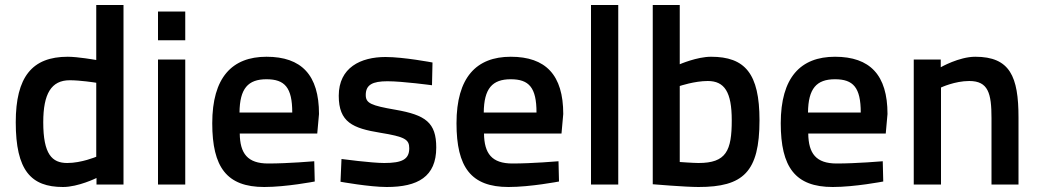

<svg xmlns="http://www.w3.org/2000/svg" viewBox="-20 -738 4155 768"><path d="M249 -86C188 -86 153 -121 153 -249C153 -363 185 -417 259 -417C301 -417 359 -408 365 -407V-111C365 -111 306 -86 249 -86ZM365 -718V-498C359 -499 291 -511 251 -511C108 -511 43 -430 43 -249C43 -56 104 10 232 10C293 10 366 -26 366 -26V0H474V-718Z M721 -577V-692H612V-577ZM721 0V-500H612V0Z M938 -288C939 -384 972 -421 1046 -421C1119 -421 1149 -388 1149 -288H938ZM1053 -84C970 -84 940 -124 939 -204H1249L1256 -282C1256 -438 1186 -511 1046 -511C908 -511 829 -428 829 -245C829 -69 887 10 1037 10C1125 10 1239 -12 1239 -12L1237 -93C1237 -93 1132 -84 1053 -84Z M1710 -488C1710 -488 1595 -510 1522 -510C1423 -510 1335 -468 1335 -355C1335 -249 1391 -225 1501 -207C1600 -191 1617 -180 1617 -145C1617 -101 1589 -86 1517 -86C1466 -86 1346 -102 1346 -102L1342 -11C1342 -11 1458 10 1527 10C1651 10 1725 -31 1725 -148C1725 -248 1682 -278 1562 -299C1464 -316 1443 -325 1443 -358C1443 -399 1470 -413 1530 -413C1590 -413 1708 -397 1708 -397L1710 -488Z M1915 -288C1916 -384 1949 -421 2023 -421C2096 -421 2126 -388 2126 -288H1915ZM2030 -84C1947 -84 1917 -124 1916 -204H2226L2233 -282C2233 -438 2163 -511 2023 -511C1885 -511 1806 -428 1806 -245C1806 -69 1864 10 2014 10C2102 10 2216 -12 2216 -12L2214 -93C2214 -93 2109 -84 2030 -84Z M2453 0V-718H2344V0Z M2774 -86C2754 -86 2699 -90 2699 -90V-394C2699 -394 2758 -414 2811 -414C2878 -414 2907 -370 2907 -257C2907 -135 2885 -86 2774 -86ZM2824 -511C2768 -511 2699 -481 2699 -481V-718H2591V-1C2591 -1 2721 10 2774 10C2953 10 3018 -50 3018 -257C3018 -444 2960 -511 2824 -511Z M3212 -288C3213 -384 3246 -421 3320 -421C3393 -421 3423 -388 3423 -288H3212ZM3327 -84C3244 -84 3214 -124 3213 -204H3523L3530 -282C3530 -438 3460 -511 3320 -511C3182 -511 3103 -428 3103 -245C3103 -69 3161 10 3311 10C3399 10 3513 -12 3513 -12L3511 -93C3511 -93 3406 -84 3327 -84Z M3744 -388C3744 -388 3799 -414 3857 -414C3933 -414 3946 -365 3946 -265V0H4054V-268C4054 -432 4020 -511 3881 -511C3816 -511 3743 -469 3743 -469V-500H3635V0H3744Z"/></svg>

Font: RazerF5 SemiBold
Style: Regular
Weight: 600
Foundry: Razer Inc.
Version: Version 2